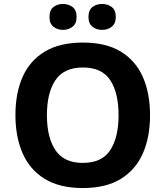

<svg xmlns="http://www.w3.org/2000/svg" viewBox="-20 -940 836 970"><path d="M738 -358Q738 -247 701.5 -164.5Q665 -82 590 -36Q515 10 398 10Q282 10 206.5 -36Q131 -82 94.5 -165Q58 -248 58 -359Q58 -470 94.5 -552Q131 -634 206.5 -679.5Q282 -725 399 -725Q515 -725 590 -679.5Q665 -634 701.5 -551.5Q738 -469 738 -358ZM217 -358Q217 -246 260 -181.5Q303 -117 398 -117Q495 -117 537 -181.5Q579 -246 579 -358Q579 -471 537 -535Q495 -599 399 -599Q303 -599 260 -535Q217 -471 217 -358ZM230 -854Q230 -889 250 -904.5Q270 -920 298 -920Q326 -920 346.5 -904.5Q367 -889 367 -854Q367 -821 346.5 -805Q326 -789 298 -789Q270 -789 250 -805Q230 -821 230 -854ZM427 -854Q427 -889 447 -904.5Q467 -920 496 -920Q524 -920 544.5 -904.5Q565 -889 565 -854Q565 -821 544.5 -805Q524 -789 496 -789Q467 -789 447 -805Q427 -821 427 -854Z"/></svg>

Font: Noto Sans Telugu
Style: Bold
Weight: 700
Designer: Jelle Bosma - Monotype Design Team
Foundry: Monotype Imaging Inc.
Version: Version 2.005; ttfautohint (v1.8.4.7-5d5b)